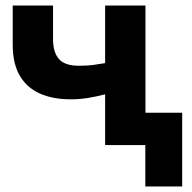

<svg xmlns="http://www.w3.org/2000/svg" viewBox="-20 -525 696 695"><path d="M506 150V0H441.5V-117H639.5V150ZM360.5 0V-183.5Q326.5 -175 297 -170.2Q267.5 -165.5 236.5 -165.5Q171 -165.5 124 -186.5Q77 -207.5 51.5 -251.2Q26 -295 26 -363.5V-505H172V-383Q172 -336 193.2 -311.5Q214.5 -287 265.5 -287Q296 -287 318.2 -290Q340.5 -293 360.5 -296.5V-505H506.5V0Z"/></svg>

Font: Geologica Cursive SemiBold
Style: Regular
Weight: 600
Designer: Sindre Bremnes, Frode Helland
Foundry: Monokrom Skriftforlag AS
Version: Version 1.010;gftools[0.9.28]